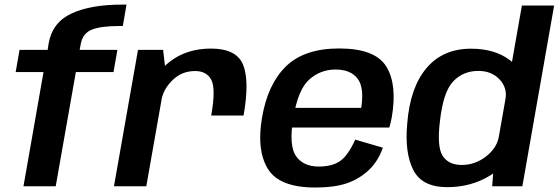

<svg xmlns="http://www.w3.org/2000/svg" viewBox="-20 -809 2427 834"><path d="M82 0H222L309.5 -496H473L490 -592.5H326L331 -618.5Q339.5 -665 379.5 -680.5Q419.5 -696 497 -696H513.5L529.5 -789H510Q373.5 -789 290.2 -750.2Q207 -711.5 191 -619L187 -592.5H65L48 -496H169Z M897.5 -307H1038Q1064.5 -457 1036 -527.5Q1007.5 -598 896.5 -598Q792 -598 719 -542.2Q646 -486.5 631.5 -405.5L680.5 -371.5Q689 -421.5 729.5 -461Q770 -500.5 827.5 -500.5Q878 -500.5 898 -461.8Q918 -423 897.5 -307ZM475 0H615.5L701 -485L688.5 -592.5H579.5Z M1349 5.5 1365.5 -85.5Q1296.5 -85.5 1265.2 -131.8Q1234 -178 1254 -297Q1274.5 -420 1323.2 -463.5Q1372 -507 1437.5 -507Q1504 -507 1534.2 -466.2Q1564.5 -425.5 1547 -327.5L1555 -340.5H1248L1233 -255H1671Q1677 -274 1681.5 -298Q1706.5 -441.5 1658 -520Q1609.5 -598.5 1453.5 -598.5Q1302 -598.5 1222.2 -520.8Q1142.5 -443 1118 -297Q1094 -156 1143.8 -75.2Q1193.5 5.5 1349 5.5ZM1365.5 -85.5 1349 5.5Q1432.5 5.5 1486.2 -12.8Q1540 -31 1581.2 -69.5Q1622.5 -108 1643 -167.5L1523 -202.5Q1507 -166 1486 -137.8Q1465 -109.5 1435.2 -97.5Q1405.5 -85.5 1365.5 -85.5Z M2118 0H2249L2387 -785H2247L2124.5 -88.5ZM1922.5 4Q2025 4 2106.2 -45Q2187.5 -94 2197.5 -151L2147 -216.5Q2138.5 -166 2091 -129.2Q2043.5 -92.5 1986 -92.5Q1927.5 -92.5 1902.2 -133Q1877 -173.5 1891.5 -287Q1906 -412 1949.5 -456.5Q1993 -501 2058 -501Q2115 -501 2149.8 -464.2Q2184.5 -427.5 2175.5 -378L2248.5 -442.5Q2259 -499.5 2193.8 -548.5Q2128.5 -597.5 2026 -597.5Q1903.5 -597.5 1832.2 -512.8Q1761 -428 1749 -273Q1737 -146.5 1775 -71.2Q1813 4 1922.5 4Z"/></svg>

Font: Anybody UltraCondensed Thin SemiBold
Style: Italic
Weight: 600
Italic angle: -10°
Version: Version 1.111